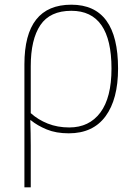

<svg xmlns="http://www.w3.org/2000/svg" viewBox="-20 -558 578 818"><path d="M284 -512Q455 -512 455 -266Q455 -142 407.5 -78.5Q360 -15 275 -15Q225 -15 183.5 -31.5Q142 -48 111 -76V-276Q111 -390 152 -451Q193 -512 284 -512ZM483 -266Q483 -538 284 -538Q84 -538 84 -284V240H111V63Q111 34 110.5 10.5Q110 -13 109 -46H111Q139 -23 179 -6.5Q219 10 273 10Q376 10 429.5 -62.5Q483 -135 483 -266Z"/></svg>

Font: Noto Sans Display Thin
Style: Regular
Weight: 250
Designer: Monotype Design Team
Foundry: Monotype Imaging Inc.
Version: Version 1.900